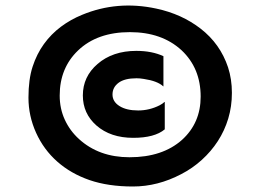

<svg xmlns="http://www.w3.org/2000/svg" viewBox="-20 -741 957 705"><path d="M281.2 -686.5Q410.6 -740.2 553.7 -709.5Q647.5 -689.5 716.8 -635.7Q788.6 -580.1 817.4 -493.7Q831.5 -450.2 831.5 -400.1Q831.5 -350.1 818.1 -305.7Q804.7 -261.2 780 -223.1Q755.4 -185.1 721.2 -154.1Q687 -123 645.5 -101.6Q559.1 -56.2 468 -56.2Q377 -56.2 308.6 -79.8Q240.2 -103.5 190.4 -147.5Q140.6 -191.4 112.5 -253.4Q84.5 -315.4 84.5 -382.3Q84.5 -449.2 99.6 -495.8Q114.7 -542.5 141.1 -579.1Q167.5 -615.7 203.4 -642.6Q239.3 -669.4 281.2 -686.5ZM199.2 -390.1Q199.2 -342.3 217.8 -301.8Q236.3 -261.2 270 -230.5Q343.3 -163.6 455.6 -163.6Q576.7 -163.6 648.4 -227.5Q716.8 -289.6 716.8 -386.2Q716.8 -490.7 646.5 -556.6Q574.2 -623 457 -623Q336.9 -623 266.6 -555.7Q199.2 -491.2 199.2 -390.1ZM585 -266.1Q547.9 -234.9 469.2 -234.9Q385.7 -234.9 334 -280.3Q284.2 -324.2 284.2 -390.6Q284.2 -459.5 337.9 -505.9Q393.6 -554.2 480.5 -554.2Q538.1 -554.2 580.1 -534.7V-423.8H579.6Q558.1 -443.8 507.8 -451.2Q493.7 -453.6 481.4 -453.6Q437.5 -453.6 415.3 -437Q393.1 -420.4 393.1 -394Q393.1 -367.7 418.7 -351.6Q444.3 -335.4 487.3 -335.4Q528.8 -335.4 566.4 -354.5Q577.6 -360.4 584 -366.7L585 -366.2Z"/></svg>

Font: HammersmithOne
Style: Regular
Weight: 400
Designer: Nicole Fally
Foundry: Nicole Fally
Version: Version 1.003